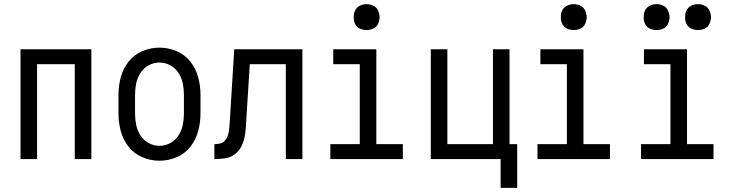

<svg xmlns="http://www.w3.org/2000/svg" viewBox="-20 -768 3540 927"><path d="M79 0V-530H421V0H341V-458H159V0Z M750 8Q707 8 667 -9Q627 -26 600.5 -60Q574 -94 563 -135.5Q552 -177 552 -220V-310Q552 -353 563 -394.5Q574 -436 600.5 -470Q627 -504 667 -521Q707 -538 750 -538Q793 -538 833 -521Q873 -504 899.5 -470Q926 -436 937 -394.5Q948 -353 948 -310V-220Q948 -177 937 -135.5Q926 -94 899.5 -60Q873 -26 833 -9Q793 8 750 8ZM750 -64Q778 -64 802.5 -77.5Q827 -91 842 -114.5Q857 -138 862.5 -165Q868 -192 868 -220V-310Q868 -338 862.5 -365Q857 -392 842 -415.5Q827 -439 802.5 -452.5Q778 -466 750 -466Q722 -466 697.5 -452.5Q673 -439 658 -415.5Q643 -392 637.5 -365Q632 -338 632 -310V-220Q632 -192 637.5 -165Q643 -138 658 -114.5Q673 -91 697.5 -77.5Q722 -64 750 -64Z M1015 0V-72Q1030 -72 1044 -75.5Q1058 -79 1067.5 -91Q1077 -103 1081 -117Q1085 -131 1086.5 -145.5Q1088 -160 1089 -175L1111 -530H1440V0H1360V-458H1186L1168 -170Q1167 -144 1163 -117.5Q1159 -91 1148 -66.5Q1137 -42 1116 -25Q1095 -8 1068.5 -4Q1042 0 1015 0Z M1575 0V-72H1717V-458H1589V-530H1797V-72H1925V0ZM1750 -623Q1733 -623 1717.5 -630Q1702 -637 1694.5 -652.5Q1687 -668 1688 -685Q1687 -702 1694.5 -717.5Q1702 -733 1717.5 -740.5Q1733 -748 1750 -748Q1767 -748 1782.5 -740.5Q1798 -733 1805 -717.5Q1812 -702 1813 -685Q1812 -668 1805 -652.5Q1798 -637 1782.5 -630Q1767 -623 1750 -623Z M2397 139V0H2060V-530H2140V-72H2360V-530H2440V-72H2477V139Z M2575 0V-72H2717V-458H2589V-530H2797V-72H2925V0ZM2750 -623Q2733 -623 2717.5 -630Q2702 -637 2694.5 -652.5Q2687 -668 2688 -685Q2687 -702 2694.5 -717.5Q2702 -733 2717.5 -740.5Q2733 -748 2750 -748Q2767 -748 2782.5 -740.5Q2798 -733 2805 -717.5Q2812 -702 2813 -685Q2812 -668 2805 -652.5Q2798 -637 2782.5 -630Q2767 -623 2750 -623Z M3075 0V-72H3217V-458H3089V-530H3297V-72H3425V0ZM3150 -623Q3133 -623 3117.5 -630Q3102 -637 3094.5 -652.5Q3087 -668 3088 -685Q3087 -702 3094.5 -717.5Q3102 -733 3117.5 -740.5Q3133 -748 3150 -748Q3167 -748 3182.5 -740.5Q3198 -733 3205 -717.5Q3212 -702 3213 -685Q3212 -668 3205 -652.5Q3198 -637 3182.5 -630Q3167 -623 3150 -623ZM3350 -623Q3333 -623 3317.5 -630Q3302 -637 3294.5 -652.5Q3287 -668 3288 -685Q3287 -702 3294.5 -717.5Q3302 -733 3317.5 -740.5Q3333 -748 3350 -748Q3367 -748 3382.5 -740.5Q3398 -733 3405 -717.5Q3412 -702 3413 -685Q3412 -668 3405 -652.5Q3398 -637 3382.5 -630Q3367 -623 3350 -623Z"/></svg>

Font: Iosevka SS08
Style: Regular
Weight: 400
Monospace: yes
Designer: Belleve Invis
Foundry: Belleve Invis
Version: 2.1.0; ttfautohint (v1.8.2)